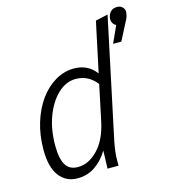

<svg xmlns="http://www.w3.org/2000/svg" viewBox="-113 -845 833 943"><g transform="rotate(-15 303.5 -373.5)"><path d="M39 -170Q39 -244 58.5 -307.5Q78 -371 112 -418Q146 -465 191 -491.5Q236 -518 286 -518Q320 -518 348 -505Q376 -492 398 -463L452 -717L515 -731L386 -122Q381 -97 378 -73.5Q375 -50 375 -25V0H319L322 -91Q294 -45 255 -18.5Q216 8 166 8Q107 8 73 -37Q39 -82 39 -170ZM100 -176Q100 -110 119 -77.5Q138 -45 182 -45Q236 -45 283 -93.5Q330 -142 349 -232L387 -412Q346 -466 281 -466Q232 -466 190.5 -427Q149 -388 124.5 -322.5Q100 -257 100 -176ZM605 -709Q604 -699 598.5 -687Q593 -675 582 -655L546 -585H504L543 -671Q534 -673 526.5 -685.5Q519 -698 522 -714Q531 -755 570 -755Q588 -755 599 -742Q610 -729 605 -709Z"/></g></svg>

Font: Radio Canada Condensed Light
Style: Italic
Weight: 300
Width: 3
Italic angle: -12°
Designer: Charles Daoud, Etienne Aubert Bonn, Alexandre Saumier Demers, Jacques Le Bailly
Foundry: Radio-Canada
Version: Version 2.104; ttfautohint (v1.8.4.7-5d5b);gftools[0.9.28.de